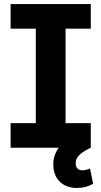

<svg xmlns="http://www.w3.org/2000/svg" viewBox="-20 -727 499 945"><path d="M32.2 -707H426.8V-585.9H302.7V-121.1H426.8V0Q390.6 17.1 371.6 34.9Q352.5 52.7 352.5 76.2Q352.5 93.3 361.3 102.3Q370.1 111.3 386.7 111.3Q396.5 111.3 406 108.2Q415.5 105 422.9 102.5L438.5 177.7Q401.4 198.2 359.4 198.2Q313.5 198.2 282.7 174.6Q252 150.9 244.1 107.4Q242.2 91.8 242.2 83Q242.2 36.1 269.5 0H32.2V-121.1H156.2V-585.9H32.2Z"/></svg>

Font: Pretendard GOV
Style: Bold
Weight: 700
Designer: Base glyphs from Inter by Rasmus Andersson; Hangeul glyphs from Noto Sans CJK(Source Han Sans) by Jang Soo-young and Kan
Foundry: Kil Hyung-jin
Version: Version 1.309